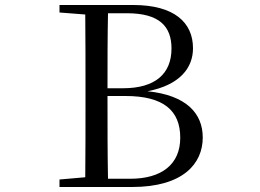

<svg xmlns="http://www.w3.org/2000/svg" viewBox="-20 -748 1040 768"><path d="M218 -698 321 -690C322 -591 322 -492 322 -393V-340C322 -238 322 -138 321 -39L218 -30V0H508C713 0 791 -94 791 -198C791 -294 726 -367 570 -383C700 -408 752 -477 752 -555C752 -658 677 -728 513 -728H218ZM410 -364H482C634 -364 701 -306 701 -197C701 -91 627 -33 501 -33H412C410 -134 410 -238 410 -364ZM412 -695H488C617 -695 666 -643 666 -554C666 -453 601 -395 472 -395H410C410 -499 410 -598 412 -695Z"/></svg>

Font: Harano Aji Mincho CN
Style: Regular
Weight: 400
Foundry: Masamichi Hosoda
Version: HaranoAjiMinchoCN-Regular version 20230610;ttx 4.39.4